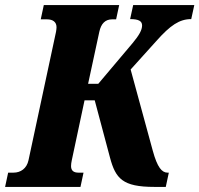

<svg xmlns="http://www.w3.org/2000/svg" viewBox="-60 -734 783 754"><path d="M-40 0H256L268 -56H248C228 -56 219 -65 219 -82C219 -88 220 -96 222 -105L272 -340H312L372 -115C394 -33 421 0 546 0H591L603 -56H598C576 -56 558 -76 540 -142L453 -461L554 -573C609 -635 645 -659 691 -659L703 -714H463L451 -659C485 -659 498 -651 498 -634C498 -616 486 -595 461 -565L326 -405H286L330 -609C337 -642 354 -658 380 -658H396L408 -714H112L100 -658H125C147 -658 162 -648 162 -627C162 -622 161 -615 160 -609L52 -105C45 -72 21 -56 -7 -56H-28Z"/></svg>

Font: Noto Serif ExtraCondensed Black
Style: Italic
Weight: 900
Width: 2
Italic angle: -12°
Designer: Monotype Design Team
Foundry: Monotype Imaging Inc.
Version: Version 2.014